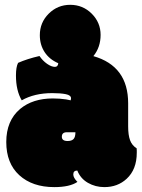

<svg xmlns="http://www.w3.org/2000/svg" viewBox="-20 -764 585 793"><path d="M45.9 -452.1Q45.9 -390.1 69.8 -349.6Q122.1 -379.4 195.8 -379.4Q230.5 -379.4 252 -375Q273.4 -370.6 273.4 -357.9Q273.4 -354.5 272 -349.6Q270.5 -350.1 252.9 -353.5Q226.6 -357.4 198.2 -357.4Q115.2 -357.4 63 -314Q5.9 -265.6 5.9 -177.5Q5.9 -89.4 59.8 -40.3Q113.8 8.8 204.1 8.8Q268.1 8.8 299.8 -12.7Q282.7 -29.8 282.7 -43.5Q282.7 -59.6 299.3 -59.6Q312.5 -26.4 343.3 -8.8Q374 8.8 411.1 8.8Q465.8 8.8 502.9 -25.4Q544.9 -64 544.9 -133.3V-142.1Q544.9 -148.9 544.4 -151.4Q524.9 -163.6 517.1 -185.1Q509.3 -206.5 509.3 -241.7V-337.4Q509.3 -491.2 365.7 -532.2Q395.5 -568.8 395.5 -619.9Q395.5 -670.9 358.9 -707.5Q322.3 -744.1 270 -744.1Q217.8 -744.1 181.2 -707.5Q144.5 -670.9 144.5 -618.7Q144.5 -579.1 164.3 -548.8Q184.1 -518.6 220.7 -502.9Q219.2 -487.8 207 -487.8Q192.4 -487.8 174.3 -500.5Q156.2 -513.2 143.1 -532.7Q92.3 -521 54.7 -504.4Q45.9 -487.3 45.9 -452.1ZM255.9 -217.8H291.5Q291.5 -197.8 283.7 -189.7Q275.9 -181.6 259.3 -181.6Q235.4 -181.6 235.4 -199.2Q235.4 -217.8 255.9 -217.8Z"/></svg>

Font: Friends & Family
Style: Regular
Weight: 400
Designer: Sarang Kulkarni, Maithili Shingre, Noopur Datye
Foundry: Ek Type
Version: Version 1.000;hotconv 1.0.117;makeotfexe 2.5.65602